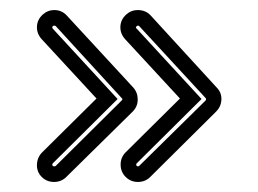

<svg xmlns="http://www.w3.org/2000/svg" viewBox="-20 -491 514 382"><path d="M254 -471Q270 -471 280 -460L411 -317Q421 -307 420.5 -293Q420 -279 410 -269L279 -139Q269 -129 254.5 -129Q240 -129 230 -139Q220 -149 220 -163.5Q220 -178 230 -188L338 -295L229 -413Q219 -424 219.5 -438Q220 -452 231 -462Q241 -471 254 -471ZM257 -161 389 -291Q391 -294 389 -296L257 -439Q256 -440 254.5 -440Q253 -440 252 -439Q251 -438 250.5 -436.5Q250 -435 252 -434L381 -294L252 -166Q251 -165 251 -163.5Q251 -162 252 -161Q253 -160 254.5 -160Q256 -160 257 -161ZM88 -471Q103 -471 113 -460L245 -317Q254 -307 254 -293Q254 -279 244 -269L112 -139Q102 -129 87.5 -129Q73 -129 63 -139Q53 -149 53.5 -163.5Q54 -178 64 -188L172 -295L63 -413Q53 -424 53.5 -438Q54 -452 65 -462Q75 -471 88 -471ZM91 -161 222 -291Q225 -294 222 -296L91 -439Q90 -440 88 -440Q86 -440 85 -439Q84 -438 84 -436.5Q84 -435 85 -434L214 -294L85 -166Q84 -165 84 -163.5Q84 -162 85 -161Q86 -160 88 -160Q90 -160 91 -161Z"/></svg>

Font: Soda Fountain
Style: InlineOblique
Weight: 400
Version: Version 1.0